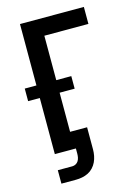

<svg xmlns="http://www.w3.org/2000/svg" viewBox="-132 -809 765 1048"><g transform="rotate(-15 250.0 -285.0)"><path d="M81 165V89H163Q173 89 182.5 84Q192 79 197.5 70Q203 61 205 50.5Q207 40 207 29V0H88V-317H22V-388H88V-735H449V-639H200V-388H285V-317H200V-96H296V29Q296 47 292.5 65Q289 83 281.5 99Q274 115 261.5 128.5Q249 142 233 150Q217 158 199 161.5Q181 165 163 165Z"/></g></svg>

Font: Iosevka SS08 Regular
Style: Bold
Weight: 700
Monospace: yes
Designer: Belleve Invis
Foundry: Belleve Invis
Version: Version 16.3.4; ttfautohint (v1.8.4)